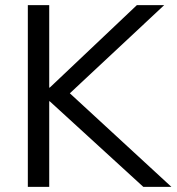

<svg xmlns="http://www.w3.org/2000/svg" viewBox="-20 -725 685 745"><path d="M88 0H171V-332H173L536 0H645L251 -363L617 -705H511L173 -385H171V-705H88Z"/></svg>

Font: Poppy and Pepper
Style: Regular
Weight: 400
Designer: Thy Ha
Foundry: Thy Ha
Version: Version 0.001;Glyphs 3.2 (3227)